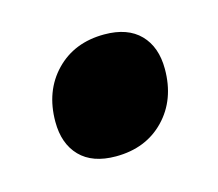

<svg xmlns="http://www.w3.org/2000/svg" viewBox="-43 -384 316 278"><g transform="rotate(-15 115.0 -245.5)"><path d="M30 -229Q30 -275 58 -304Q86 -333 131 -333Q166 -333 184.5 -314Q203 -295 203 -262Q203 -216 175 -187Q147 -158 102 -158Q67 -158 48.5 -177Q30 -196 30 -229Z"/></g></svg>

Font: Alegreya ExtraBold
Style: Italic
Weight: 800
Italic angle: -7°
Designer: Juan Pablo del Peral
Foundry: Huerta Tipografica
Version: Version 2.007; ttfautohint (v1.6)